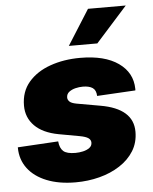

<svg xmlns="http://www.w3.org/2000/svg" viewBox="-54 -810 690 866"><g transform="rotate(-5 290.5 -376.5)"><path d="M253.9 10.7Q178.7 10.7 123.3 -11.5Q67.9 -33.7 37.8 -73.7Q7.8 -113.8 7.3 -166.5Q7.3 -167.5 7.3 -168.2Q7.3 -168.9 7.3 -169.4L190.9 -180.2Q193.8 -149.4 209.5 -135.5Q225.1 -121.6 264.2 -121.6Q281.2 -121.6 298.6 -125.5Q315.9 -129.4 327.9 -138.2Q339.8 -147 339.8 -161.6Q339.8 -174.3 328.4 -182.4Q316.9 -190.4 290 -195.3L195.8 -212.4Q125 -225.6 88.1 -262.7Q51.3 -299.8 51.3 -354Q51.3 -417.5 88.1 -460.4Q125 -503.4 186.5 -525.1Q248 -546.9 322.3 -546.9Q433.1 -546.9 495.1 -503.2Q557.1 -459.5 558.1 -386.2Q558.1 -384.8 558.1 -382.8Q558.1 -380.9 557.6 -378.9L383.8 -369.1Q382.8 -395.5 367.2 -406Q351.6 -416.5 322.8 -416.5Q306.6 -416.5 289.6 -412.4Q272.5 -408.2 260.5 -398.9Q248.5 -389.6 248.5 -373.5Q248.5 -363.8 256.6 -355.5Q264.6 -347.2 287.6 -342.8L395.5 -323.7Q468.3 -311 505.1 -278.6Q542 -246.1 542 -193.4Q542 -144.5 518.6 -106.7Q495.1 -68.8 454.3 -42.5Q413.6 -16.1 361.8 -2.7Q310.1 10.7 253.9 10.7ZM276.4 -605 377 -764.2H547.9L405.3 -605Z"/></g></svg>

Font: Inter 18pt Black
Style: Italic
Weight: 900
Italic angle: -9.3988°
Designer: Rasmus Andersson
Foundry: rsms
Version: Version 4.001;git-66647c0bb